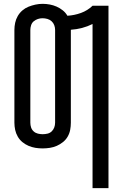

<svg xmlns="http://www.w3.org/2000/svg" viewBox="-20 -765 640 1000"><path d="M462 215V-640Q436 -627 407.5 -619.5Q379 -612 349 -610Q349 -610 349 -609.5Q349 -609 349 -609V-126Q349 -107 345.5 -88.5Q342 -70 332.5 -53.5Q323 -37 308 -25Q293 -13 276 -5.5Q259 2 240 5Q221 8 202 8Q183 8 164.5 5Q146 2 128.5 -5.5Q111 -13 96.5 -25Q82 -37 72.5 -53.5Q63 -70 59 -88.5Q55 -107 55 -126V-609Q55 -628 59 -646.5Q63 -665 72.5 -681.5Q82 -698 96.5 -710.5Q111 -723 128.5 -730Q146 -737 164.5 -741Q183 -745 202 -745Q221 -745 239.5 -741.5Q258 -738 275 -730.5Q292 -723 307 -711Q322 -699 331 -683Q367 -685 401.5 -697.5Q436 -710 462 -735H545V215ZM202 -66Q215 -66 227.5 -69Q240 -72 249 -80.5Q258 -89 262.5 -101Q267 -113 267 -126V-609Q267 -622 262.5 -634Q258 -646 248.5 -654.5Q239 -663 226.5 -666.5Q214 -670 201 -670Q189 -670 177 -666Q165 -662 155.5 -654Q146 -646 142 -633.5Q138 -621 138 -609V-126Q138 -113 142 -101Q146 -89 155.5 -80.5Q165 -72 177.5 -69Q190 -66 202 -66Z"/></svg>

Font: Bmono
Style: Regular
Weight: 400
Monospace: yes
Designer: Belleve Invis
Foundry: Belleve Invis
Version: Version 11.2.2; ttfautohint (v1.8.2)